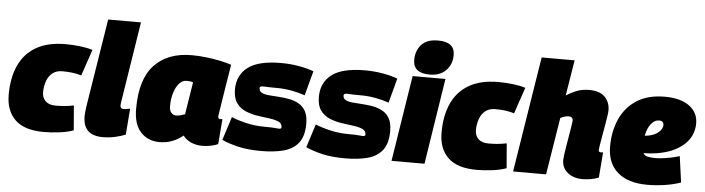

<svg xmlns="http://www.w3.org/2000/svg" viewBox="-48 -1002 4493 1224"><g transform="rotate(5 2198.5 -390.0)"><path d="M258 10Q134 10 74.5 -47.5Q15 -105 15 -208Q15 -316 51 -395Q87 -474 161 -517Q235 -560 349 -560Q395 -560 441.5 -554.5Q488 -549 522 -538L465 -370Q435 -379 405 -382.5Q375 -386 343 -386Q305 -386 280.5 -366.5Q256 -347 244 -314Q232 -281 232 -242Q232 -207 254 -185.5Q276 -164 319 -164Q347 -164 372.5 -166Q398 -168 435 -175L448 -17Q406 -2 354 4Q302 10 258 10Z M605 -740H815L733 -221Q731 -209 731 -201Q731 -180 752 -180Q766 -180 794 -186L781 -19Q750 -6 712 2Q674 10 636 10Q509 10 509 -112Q509 -124 510.5 -139Q512 -154 514 -170Z M1273 10Q1235 10 1202 -4Q1169 -18 1149 -45Q1117 -19 1079.5 -4.5Q1042 10 998 10Q925 10 878.5 -39.5Q832 -89 832 -190Q832 -379 917.5 -469.5Q1003 -560 1156 -560Q1201 -560 1248.5 -554.5Q1296 -549 1339 -540Q1382 -531 1411 -521Q1393 -410 1382.5 -344.5Q1372 -279 1367 -246Q1362 -213 1360 -201Q1358 -189 1358 -186Q1358 -170 1372 -170Q1375 -170 1379 -170Q1383 -170 1386 -171L1373 -10Q1357 -2 1328.5 4Q1300 10 1273 10ZM1146 -181 1179 -388Q1169 -392 1158 -393Q1147 -394 1136 -394Q1111 -394 1090.5 -371.5Q1070 -349 1058 -310.5Q1046 -272 1046 -224Q1046 -196 1059 -182Q1072 -168 1089 -168Q1103 -168 1118 -172Q1133 -176 1146 -181Z M1397 -39 1445 -189Q1482 -173 1539 -159.5Q1596 -146 1654 -146Q1712 -146 1739 -142.5Q1766 -139 1766 -151Q1766 -176 1743 -186.5Q1720 -197 1684 -201.5Q1648 -206 1607.5 -212Q1567 -218 1531 -233Q1495 -248 1472 -279.5Q1449 -311 1449 -366Q1449 -458 1516 -509Q1583 -560 1728 -560Q1787 -560 1843.5 -550Q1900 -540 1937 -525L1895 -368Q1855 -382 1808.5 -390.5Q1762 -399 1719 -399Q1659 -399 1632 -401Q1605 -403 1605 -389Q1605 -369 1622 -360Q1639 -351 1667.5 -348.5Q1696 -346 1729.5 -344Q1763 -342 1796.5 -336Q1830 -330 1858.5 -314.5Q1887 -299 1904 -269Q1921 -239 1921 -188Q1921 -108 1887 -65Q1853 -22 1792 -6Q1731 10 1650 10Q1565 10 1504.5 -4Q1444 -18 1397 -39Z M1934 -39 1982 -189Q2019 -173 2076 -159.5Q2133 -146 2191 -146Q2249 -146 2276 -142.5Q2303 -139 2303 -151Q2303 -176 2280 -186.5Q2257 -197 2221 -201.5Q2185 -206 2144.5 -212Q2104 -218 2068 -233Q2032 -248 2009 -279.5Q1986 -311 1986 -366Q1986 -458 2053 -509Q2120 -560 2265 -560Q2324 -560 2380.5 -550Q2437 -540 2474 -525L2432 -368Q2392 -382 2345.5 -390.5Q2299 -399 2256 -399Q2196 -399 2169 -401Q2142 -403 2142 -389Q2142 -369 2159 -360Q2176 -351 2204.5 -348.5Q2233 -346 2266.5 -344Q2300 -342 2333.5 -336Q2367 -330 2395.5 -314.5Q2424 -299 2441 -269Q2458 -239 2458 -188Q2458 -108 2424 -65Q2390 -22 2329 -6Q2268 10 2187 10Q2102 10 2041.5 -4Q1981 -18 1934 -39Z M2713 -790Q2819 -790 2819 -706Q2819 -646 2781 -607.5Q2743 -569 2677 -569Q2571 -569 2571 -654Q2571 -711 2605 -750.5Q2639 -790 2713 -790ZM2483 0 2570 -550H2780L2694 0Z M3028 10Q2904 10 2844.5 -47.5Q2785 -105 2785 -208Q2785 -316 2821 -395Q2857 -474 2931 -517Q3005 -560 3119 -560Q3165 -560 3211.5 -554.5Q3258 -549 3292 -538L3235 -370Q3205 -379 3175 -382.5Q3145 -386 3113 -386Q3075 -386 3050.5 -366.5Q3026 -347 3014 -314Q3002 -281 3002 -242Q3002 -207 3024 -185.5Q3046 -164 3089 -164Q3117 -164 3142.5 -166Q3168 -168 3205 -175L3218 -17Q3176 -2 3124 4Q3072 10 3028 10Z M3793 -184Q3793 -170 3808 -170Q3816 -170 3822 -172L3809 -9Q3789 0 3761 5Q3733 10 3706 10Q3647 10 3610 -20.5Q3573 -51 3573 -101Q3573 -111 3576.5 -137.5Q3580 -164 3586 -198.5Q3592 -233 3597.5 -267Q3603 -301 3607 -325Q3611 -349 3611 -355Q3611 -381 3583 -381Q3561 -381 3531 -366L3472 0H3261L3379 -740H3590L3553 -512Q3597 -539 3629 -549.5Q3661 -560 3699 -560Q3768 -560 3800.5 -526Q3833 -492 3833 -440Q3833 -430 3829 -403Q3825 -376 3819 -341.5Q3813 -307 3807 -273Q3801 -239 3797 -214.5Q3793 -190 3793 -184Z M4334 -23Q4284 -6 4229 2Q4174 10 4120 10Q3997 10 3930 -48Q3863 -106 3863 -213Q3863 -310 3898 -388.5Q3933 -467 4004 -513Q4075 -559 4183 -559Q4285 -559 4341 -517.5Q4397 -476 4397 -407Q4397 -324 4333.5 -268Q4270 -212 4159 -195Q4115 -189 4079 -189Q4088 -173 4107.5 -168.5Q4127 -164 4161 -164Q4184 -164 4224.5 -170Q4265 -176 4311 -190ZM4160 -405Q4132 -405 4109.5 -377.5Q4087 -350 4077 -300Q4088 -301 4099 -303Q4142 -311 4165.5 -332.5Q4189 -354 4190 -376Q4190 -405 4160 -405Z"/></g></svg>

Font: Georama Black
Style: Italic
Weight: 900
Italic angle: -9°
Designer: Jean-Baptiste Levee
Foundry: Production Type
Version: Version 1.000